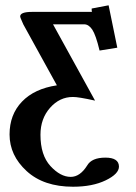

<svg xmlns="http://www.w3.org/2000/svg" viewBox="-20 -478 513 725"><path d="M328.1 -433.1Q326.2 -433.1 326.2 -439.9Q326.2 -439.9 326.2 -445.8L390.1 -458L422.9 -297.9L356 -287.1Q341.8 -346.2 328.4 -366.2Q314.9 -386.2 297.9 -386.2H180.2Q213.4 -326.2 338.9 -98.1Q274.9 -112.3 254.9 -111.8Q205.1 -111.8 168.9 -70.8Q132.8 -29.8 132.8 30.8Q132.8 107.9 170.4 148.9Q208 189.9 247.1 189.9Q282.2 189.9 309.1 147Q326.2 117.2 377.9 117.2Q428.7 117.2 429.2 150.9Q429.2 178.7 379.2 202.9Q329.1 227.1 255.9 227.1Q145 227.1 80.6 168Q16.1 108.9 16.1 29.8Q16.1 -45.4 63 -94.2Q109.9 -143.1 194.8 -155.8Q173.8 -193.8 131.3 -271Q88.9 -348.1 67.9 -386.2Q55.7 -413.1 56.2 -416Q56.2 -433.1 101.1 -433.1Z"/></svg>

Font: Linux Libertine
Style: Semibold
Weight: 600
Designer: Philipp H. Poll
Foundry: Philipp H. Poll
Version: Version 5.1.2 ; ttfautohint (v0.9)